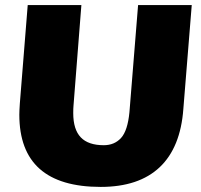

<svg xmlns="http://www.w3.org/2000/svg" viewBox="-20 -725 791 755"><path d="M56 -274Q56 -288 58 -318L89 -705H300L269 -309Q268 -299 268 -280Q268 -216 297.5 -185Q327 -154 388 -154Q430 -154 456 -182.5Q482 -211 489 -284L523 -705H734L701 -297Q690 -145 608 -67.5Q526 10 376 10Q56 10 56 -274Z"/></svg>

Font: Nunito Sans Heavy Heavy
Style: Italic
Weight: 400
Italic angle: -4.541°
Designer: Vernon Adams
Foundry: Vernon Adams
Version: Version 2.002